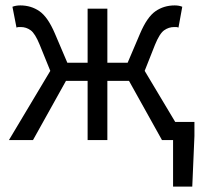

<svg xmlns="http://www.w3.org/2000/svg" viewBox="-20 -518 758 710"><path d="M620 172V0H579L457 -219H377V0H304V-219H224L102 0H13L166 -256L127 -352Q110 -394 93.5 -406Q77 -418 57 -418Q52 -418 49 -418Q46 -418 41 -416L26 -493Q39 -498 55 -498Q95 -498 126 -476.5Q157 -455 183 -394L229 -286H304V-486H377V-286H452L498 -394Q524 -455 555 -476.5Q586 -498 626 -498Q642 -498 654 -493L640 -416Q635 -418 632 -418Q629 -418 624 -418Q604 -418 587 -406Q570 -394 553 -352L515 -256L628 -67H699V-15L691 172Z"/></svg>

Font: Processing Sans Pro
Style: Regular
Weight: 400
Designer: Paul D. Hunt
Foundry: Adobe Systems Incorporated
Version: Version 2.020;PS 2.000;hotconv 1.0.86;makeotf.lib2.5.63406